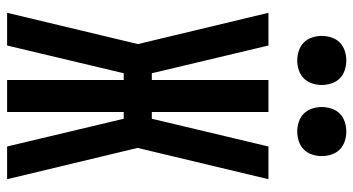

<svg xmlns="http://www.w3.org/2000/svg" viewBox="-247 -747 994 540"><g transform="rotate(90 250.0 -477.0)"><path d="M108 0H16L104 -368L16 -735H108L186 -407H205V-735H295V-407H314L392 -735H484L396 -367L484 0H392L314 -328H295V0H205V-328H186ZM350 -816Q336 -816 322.5 -820.5Q309 -825 299.5 -834.5Q290 -844 285.5 -857.5Q281 -871 281 -885Q281 -899 285.5 -912.5Q290 -926 299.5 -935.5Q309 -945 322.5 -949.5Q336 -954 350 -954Q364 -954 377.5 -949.5Q391 -945 400.5 -935.5Q410 -926 414.5 -912.5Q419 -899 419 -885Q419 -871 414.5 -857.5Q410 -844 400.5 -834.5Q391 -825 377.5 -820.5Q364 -816 350 -816ZM150 -816Q136 -816 122.5 -820.5Q109 -825 99.5 -834.5Q90 -844 85.5 -857.5Q81 -871 81 -885Q81 -899 85.5 -912.5Q90 -926 99.5 -935.5Q109 -945 122.5 -949.5Q136 -954 150 -954Q164 -954 177.5 -949.5Q191 -945 200.5 -935.5Q210 -926 214.5 -912.5Q219 -899 219 -885Q219 -871 214.5 -857.5Q210 -844 200.5 -834.5Q191 -825 177.5 -820.5Q164 -816 150 -816Z"/></g></svg>

Font: Iosevka SS18 Semibold
Style: Regular
Weight: 600
Monospace: yes
Designer: Belleve Invis
Foundry: Belleve Invis
Version: Version 25.1.1; ttfautohint (v1.8.4)